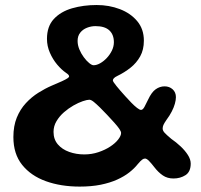

<svg xmlns="http://www.w3.org/2000/svg" viewBox="-20 -668 780 746"><path d="M289.5 57Q216.5 57 158.2 36Q100 15 66 -27.5Q32 -70 32 -135.5Q32 -178.5 45.2 -211Q58.5 -243.5 80.5 -267.2Q102.5 -291 128.8 -307.5Q155 -324 180.5 -335Q205.5 -345.5 220.2 -352.2Q235 -359 241.8 -363.5Q248.5 -368 248.5 -371Q248.5 -374.5 245.5 -377.8Q242.5 -381 236.5 -385Q219 -397 202 -417.2Q185 -437.5 173.8 -463.2Q162.5 -489 162.5 -517Q162.5 -565.5 189.2 -594.2Q216 -623 260 -635.8Q304 -648.5 355.5 -648.5Q404 -648.5 445.8 -632.5Q487.5 -616.5 513.2 -585.8Q539 -555 539 -510Q539 -475 524.8 -449.2Q510.5 -423.5 487.2 -405Q464 -386.5 436 -373Q426.5 -368.5 422.5 -364Q418.5 -359.5 418.5 -355.5Q418.5 -351 432.5 -333.8Q446.5 -316.5 466.5 -294.5Q478.5 -281 490.5 -268.8Q502.5 -256.5 512.5 -248.8Q522.5 -241 528 -241Q535 -241 541.5 -253.2Q548 -265.5 555.5 -281Q569 -310 585 -321.2Q601 -332.5 619.5 -332.5Q638 -332.5 650.8 -321Q663.5 -309.5 663.5 -290.5Q663.5 -279.5 659.5 -265Q655.5 -250.5 647.2 -234.5Q639 -218.5 627 -202.5Q618 -189.5 615 -182.5Q612 -175.5 612 -168.5Q612 -160.5 619.5 -152.2Q627 -144 645.5 -128.5Q664.5 -115.5 681.8 -99.2Q699 -83 710 -65.8Q721 -48.5 721 -32.5Q721 -0.5 700.8 12.5Q680.5 25.5 654 25.5Q630 25.5 612.5 13.5Q595 1.5 580 -18Q568.5 -33 559.2 -42.5Q550 -52 543.5 -52Q538 -52 532 -47.5Q526 -43 515 -30Q502.5 -14 482.5 1.8Q462.5 17.5 434.8 30Q407 42.5 371 49.8Q335 57 289.5 57ZM307.5 -68Q336.5 -68 362.5 -76.8Q388.5 -85.5 408.2 -98.5Q428 -111.5 439.2 -126Q450.5 -140.5 450.5 -151.5Q450.5 -157 443.8 -167Q437 -177 424.5 -191Q412 -205 396 -222Q382 -237 368.5 -250.2Q355 -263.5 344.5 -272Q334 -280.5 327 -280.5Q318.5 -280.5 301.5 -274.8Q284.5 -269 265.2 -258Q246 -247 228.5 -231.8Q211 -216.5 199.5 -197.2Q188 -178 188 -155.5Q188 -126.5 204.8 -107Q221.5 -87.5 248.8 -77.8Q276 -68 307.5 -68ZM343.5 -414.5Q355.5 -414.5 369.2 -422.2Q383 -430 395 -442.8Q407 -455.5 414.8 -471.5Q422.5 -487.5 422.5 -504Q422.5 -533.5 404.8 -550Q387 -566.5 351 -566.5Q334 -566.5 318 -560.2Q302 -554 291.8 -541.2Q281.5 -528.5 281.5 -509Q281.5 -493 288.2 -476.5Q295 -460 305.5 -445.8Q316 -431.5 326.5 -423Q337 -414.5 343.5 -414.5Z"/></svg>

Font: Gluten SemiBold
Style: Regular
Weight: 600
Designer: Tyler Finck
Foundry: Etcetera Type Company
Version: Version 1.300